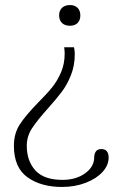

<svg xmlns="http://www.w3.org/2000/svg" viewBox="-20 -500 479 760"><path d="M214 -439Q214 -458 225.5 -469Q237 -480 257 -480Q276 -480 287 -469Q298 -458 298 -439Q298 -420 287 -409Q276 -398 257 -398Q237 -398 225.5 -409Q214 -420 214 -439ZM35 77Q35 28 59 -8.5Q83 -45 131 -94Q166 -129 186.5 -154.5Q207 -180 221.5 -213.5Q236 -247 236 -288Q236 -300 234 -313H273Q276 -298 276 -286Q276 -241 261 -203Q246 -165 224.5 -136.5Q203 -108 168 -69Q126 -22 106 9Q86 40 86 77Q86 137 120 174.5Q154 212 227 212Q281 212 317 186Q353 160 353 122Q353 109 359.5 99.5Q366 90 381 90Q410 90 410 124Q410 154 386 180.5Q362 207 319.5 223.5Q277 240 225 240Q142 240 88.5 201.5Q35 163 35 77Z"/></svg>

Font: Taviraj ExtraLight
Style: Regular
Weight: 200
Designer: Katatrad Team
Foundry: CadsonDemak
Version: Version 1.030